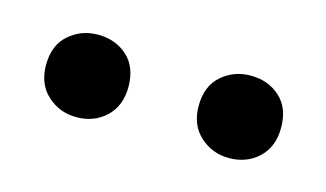

<svg xmlns="http://www.w3.org/2000/svg" viewBox="-33 -780 413 243"><g transform="rotate(15 174.0 -658.0)"><path d="M274 -604Q252 -604 236 -618.5Q220 -633 220 -658Q220 -684 236 -698Q252 -712 274 -712Q297 -712 312.5 -698Q328 -684 328 -658Q328 -633 312.5 -618.5Q297 -604 274 -604ZM74 -604Q52 -604 36 -618.5Q20 -633 20 -658Q20 -684 36 -698Q52 -712 74 -712Q97 -712 112.5 -698Q128 -684 128 -658Q128 -633 112.5 -618.5Q97 -604 74 -604Z"/></g></svg>

Font: AR One Sans
Style: Regular
Weight: 400
Designer: Niteesh Yadav
Foundry: Niteesh Yadav
Version: Version 1.001;gftools[0.9.33]